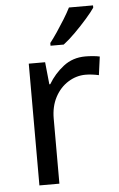

<svg xmlns="http://www.w3.org/2000/svg" viewBox="-54 -804 522 842"><g transform="rotate(-5 206.5 -383.0)"><path d="M335 -546Q350 -546 367.5 -544.5Q385 -543 398 -540L387 -459Q374 -462 358.5 -464Q343 -466 329 -466Q288 -466 252 -443.5Q216 -421 194.5 -380.5Q173 -340 173 -286V0H85V-536H157L167 -438H171Q197 -482 238 -514Q279 -546 335 -546ZM388 -756Q376 -738 351 -709.5Q326 -681 297.5 -652.5Q269 -624 245 -606H187V-618Q202 -637 219.5 -663Q237 -689 254 -716.5Q271 -744 282 -766H388Z"/></g></svg>

Font: Noto Sans NKo
Style: Regular
Weight: 400
Designer: Monotype Design Team
Foundry: Monotype Imaging Inc.
Version: Version 2.003; ttfautohint (v1.8.4.7-5d5b)